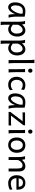

<svg xmlns="http://www.w3.org/2000/svg" viewBox="2354 -3175 1061 5809"><g transform="rotate(90 2884.5 -270.5)"><path d="M393.1 -420.9Q387.2 -422.4 379.9 -423.8Q372.6 -425.3 362.5 -426.5Q352.5 -427.7 339.1 -428.7Q325.7 -429.7 307.6 -429.7Q259.8 -429.7 227.8 -410.4Q195.8 -391.1 176.8 -359.1Q157.7 -327.1 149.7 -285.6Q141.6 -244.1 141.6 -200.2Q141.6 -171.9 147.2 -148.2Q152.8 -124.5 162.6 -107.2Q172.4 -89.8 185.1 -80.3Q197.8 -70.8 212.4 -70.8Q233.9 -70.8 255.6 -87.4Q277.3 -104 297.4 -130.1Q317.4 -156.2 335 -188.7Q352.5 -221.2 365.5 -253.2Q378.4 -285.2 385.7 -313.5Q393.1 -341.8 393.1 -358.9ZM429.7 0Q424.3 -11.7 420.2 -32.2Q416 -52.7 413.3 -75.9Q410.6 -99.1 409.2 -122.1Q407.7 -145 407.7 -161.1V-200.2Q393.1 -162.1 372.8 -124.3Q352.5 -86.4 326.4 -56.2Q300.3 -25.9 268.1 -6.8Q235.8 12.2 197.8 12.2Q167 12.2 140.1 -1.5Q113.3 -15.1 93.5 -42Q73.7 -68.8 62.5 -108.6Q51.3 -148.4 51.3 -200.2Q51.3 -258.3 66.9 -313.7Q82.5 -369.1 114.7 -412.4Q147 -455.6 196.8 -481.7Q246.6 -507.8 314.9 -507.8Q362.3 -507.8 404.3 -501.7Q446.3 -495.6 483.4 -485.8V-258.8Q483.4 -166.5 492.2 -103.8Q501 -41 515.1 0Z M727.5 -127Q752.4 -109.4 770.8 -97.9Q789.1 -86.4 804.2 -79.8Q819.3 -73.2 833.3 -70.8Q847.2 -68.4 864.3 -68.4Q890.1 -68.4 913.8 -80.6Q937.5 -92.8 955.8 -116Q974.1 -139.2 985.1 -172.1Q996.1 -205.1 996.1 -246.6Q996.1 -287.1 988.5 -320.1Q981 -353 966.3 -376.2Q951.7 -399.4 930.9 -412.1Q910.2 -424.8 883.8 -424.8Q862.8 -424.8 840.8 -415.5Q818.8 -406.2 798.1 -388.2Q777.3 -370.1 759.3 -343Q741.2 -315.9 727.5 -280.8ZM700.7 -498Q706.1 -485.4 711.4 -462.2Q716.8 -439 720.2 -405.3Q737.3 -427.7 757.6 -446.8Q777.8 -465.8 800.5 -479.2Q823.2 -492.7 848.4 -500.2Q873.5 -507.8 900.9 -507.8Q942.4 -507.8 976.8 -489.5Q1011.2 -471.2 1035.4 -438.2Q1059.6 -405.3 1073 -360.1Q1086.4 -314.9 1086.4 -261.2Q1086.4 -198.7 1068.8 -148.2Q1051.3 -97.7 1021.2 -62Q991.2 -26.4 950.7 -7.1Q910.2 12.2 864.3 12.2Q844.7 12.2 827.4 8.3Q810.1 4.4 793.7 -2.4Q777.3 -9.3 761.2 -19.3Q745.1 -29.3 727.5 -41.5V73.2Q727.5 102.5 728.3 126.2Q729 149.9 730.5 169.9Q731.9 189.9 734.4 206.8Q736.8 223.6 739.7 239.3H637.2V-236.8Q637.2 -282.2 636.5 -321Q635.7 -359.9 633.3 -392.3Q630.9 -424.8 626 -451.2Q621.1 -477.5 612.8 -498Z M1298.8 -127Q1323.7 -109.4 1342 -97.9Q1360.4 -86.4 1375.5 -79.8Q1390.6 -73.2 1404.5 -70.8Q1418.5 -68.4 1435.5 -68.4Q1461.4 -68.4 1485.1 -80.6Q1508.8 -92.8 1527.1 -116Q1545.4 -139.2 1556.4 -172.1Q1567.4 -205.1 1567.4 -246.6Q1567.4 -287.1 1559.8 -320.1Q1552.2 -353 1537.6 -376.2Q1522.9 -399.4 1502.2 -412.1Q1481.4 -424.8 1455.1 -424.8Q1434.1 -424.8 1412.1 -415.5Q1390.1 -406.2 1369.4 -388.2Q1348.6 -370.1 1330.6 -343Q1312.5 -315.9 1298.8 -280.8ZM1272 -498Q1277.3 -485.4 1282.7 -462.2Q1288.1 -439 1291.5 -405.3Q1308.6 -427.7 1328.9 -446.8Q1349.1 -465.8 1371.8 -479.2Q1394.5 -492.7 1419.7 -500.2Q1444.8 -507.8 1472.2 -507.8Q1513.7 -507.8 1548.1 -489.5Q1582.5 -471.2 1606.7 -438.2Q1630.9 -405.3 1644.3 -360.1Q1657.7 -314.9 1657.7 -261.2Q1657.7 -198.7 1640.1 -148.2Q1622.6 -97.7 1592.5 -62Q1562.5 -26.4 1522 -7.1Q1481.4 12.2 1435.5 12.2Q1416 12.2 1398.7 8.3Q1381.3 4.4 1365 -2.4Q1348.6 -9.3 1332.5 -19.3Q1316.4 -29.3 1298.8 -41.5V73.2Q1298.8 102.5 1299.6 126.2Q1300.3 149.9 1301.8 169.9Q1303.2 189.9 1305.7 206.8Q1308.1 223.6 1311 239.3H1208.5V-236.8Q1208.5 -282.2 1207.8 -321Q1207 -359.9 1204.6 -392.3Q1202.1 -424.8 1197.3 -451.2Q1192.4 -477.5 1184.1 -498Z M1887.2 -231.9Q1887.2 -208.5 1887.9 -176.8Q1888.7 -145 1889.9 -112.3Q1891.1 -79.6 1892.8 -49.8Q1894.5 -20 1897 0H1796.9V-551.8Q1796.9 -623 1794.4 -680.9Q1792 -738.8 1787.1 -781.2H1887.2Z M2055.7 -656.7Q2055.7 -670.4 2060.1 -682.4Q2064.5 -694.3 2072.5 -703.4Q2080.6 -712.4 2091.8 -717.5Q2103 -722.7 2116.7 -722.7Q2130.4 -722.7 2142.1 -717.5Q2153.8 -712.4 2162.1 -703.4Q2170.4 -694.3 2175.3 -682.4Q2180.2 -670.4 2180.2 -656.7Q2180.2 -643.1 2175.3 -631.1Q2170.4 -619.1 2162.1 -610.1Q2153.8 -601.1 2142.1 -595.9Q2130.4 -590.8 2116.7 -590.8Q2103 -590.8 2091.8 -595.9Q2080.6 -601.1 2072.5 -610.1Q2064.5 -619.1 2060.1 -631.1Q2055.7 -643.1 2055.7 -656.7ZM2163.1 -231.9Q2163.1 -208.5 2163.8 -176.5Q2164.6 -144.5 2165.8 -111.8Q2167 -79.1 2168.7 -49.3Q2170.4 -19.5 2172.9 0H2072.8V-258.8Q2072.8 -294.4 2072.5 -329.1Q2072.3 -363.8 2071.5 -394.8Q2070.8 -425.8 2069.3 -452.4Q2067.9 -479 2065.4 -498H2163.1Z M2707.5 -41.5Q2689 -27.3 2670.7 -17.3Q2652.3 -7.3 2632.3 -0.7Q2612.3 5.9 2589.4 9Q2566.4 12.2 2539.1 12.2Q2489.7 12.2 2446.8 -5.1Q2403.8 -22.5 2371.6 -55.2Q2339.4 -87.9 2320.8 -134.3Q2302.2 -180.7 2302.2 -239.3Q2302.2 -294.4 2320.1 -343.3Q2337.9 -392.1 2370.8 -428.7Q2403.8 -465.3 2450.9 -486.6Q2498 -507.8 2556.2 -507.8Q2605 -507.8 2640.4 -496.3Q2675.8 -484.9 2702.6 -466.3L2685.5 -378.4Q2652.3 -402.8 2619.6 -415Q2586.9 -427.2 2548.8 -427.2Q2516.1 -427.2 2488 -414.8Q2460 -402.3 2439.2 -378.9Q2418.5 -355.5 2406.7 -321.3Q2395 -287.1 2395 -244.1Q2395 -204.6 2405.8 -172.4Q2416.5 -140.1 2436.5 -116.9Q2456.5 -93.8 2484.9 -81.1Q2513.2 -68.4 2548.8 -68.4Q2593.3 -68.4 2629.4 -83.5Q2665.5 -98.6 2697.8 -127Z M3147 -420.9Q3141.1 -422.4 3133.8 -423.8Q3126.5 -425.3 3116.5 -426.5Q3106.4 -427.7 3093 -428.7Q3079.6 -429.7 3061.5 -429.7Q3013.7 -429.7 2981.7 -410.4Q2949.7 -391.1 2930.7 -359.1Q2911.6 -327.1 2903.6 -285.6Q2895.5 -244.1 2895.5 -200.2Q2895.5 -171.9 2901.1 -148.2Q2906.7 -124.5 2916.5 -107.2Q2926.3 -89.8 2939 -80.3Q2951.7 -70.8 2966.3 -70.8Q2987.8 -70.8 3009.5 -87.4Q3031.2 -104 3051.3 -130.1Q3071.3 -156.2 3088.9 -188.7Q3106.4 -221.2 3119.4 -253.2Q3132.3 -285.2 3139.6 -313.5Q3147 -341.8 3147 -358.9ZM3183.6 0Q3178.2 -11.7 3174.1 -32.2Q3169.9 -52.7 3167.2 -75.9Q3164.6 -99.1 3163.1 -122.1Q3161.6 -145 3161.6 -161.1V-200.2Q3147 -162.1 3126.7 -124.3Q3106.4 -86.4 3080.3 -56.2Q3054.2 -25.9 3022 -6.8Q2989.7 12.2 2951.7 12.2Q2920.9 12.2 2894 -1.5Q2867.2 -15.1 2847.4 -42Q2827.6 -68.8 2816.4 -108.6Q2805.2 -148.4 2805.2 -200.2Q2805.2 -258.3 2820.8 -313.7Q2836.4 -369.1 2868.7 -412.4Q2900.9 -455.6 2950.7 -481.7Q3000.5 -507.8 3068.8 -507.8Q3116.2 -507.8 3158.2 -501.7Q3200.2 -495.6 3237.3 -485.8V-258.8Q3237.3 -166.5 3246.1 -103.8Q3254.9 -41 3269 0Z M3769.5 -498V-451.7L3479 -73.2H3689Q3710.4 -73.2 3732.7 -74.2Q3754.9 -75.2 3776.9 -80.6V0H3366.7V-53.7L3647.5 -424.8H3457Q3435.1 -424.8 3415 -423.8Q3395 -422.9 3381.3 -417.5V-498Z M3898.9 -656.7Q3898.9 -670.4 3903.3 -682.4Q3907.7 -694.3 3915.8 -703.4Q3923.8 -712.4 3935.1 -717.5Q3946.3 -722.7 3960 -722.7Q3973.6 -722.7 3985.4 -717.5Q3997.1 -712.4 4005.4 -703.4Q4013.7 -694.3 4018.6 -682.4Q4023.4 -670.4 4023.4 -656.7Q4023.4 -643.1 4018.6 -631.1Q4013.7 -619.1 4005.4 -610.1Q3997.1 -601.1 3985.4 -595.9Q3973.6 -590.8 3960 -590.8Q3946.3 -590.8 3935.1 -595.9Q3923.8 -601.1 3915.8 -610.1Q3907.7 -619.1 3903.3 -631.1Q3898.9 -643.1 3898.9 -656.7ZM4006.3 -231.9Q4006.3 -208.5 4007.1 -176.5Q4007.8 -144.5 4009 -111.8Q4010.3 -79.1 4012 -49.3Q4013.7 -19.5 4016.1 0H3916V-258.8Q3916 -294.4 3915.8 -329.1Q3915.5 -363.8 3914.8 -394.8Q3914.1 -425.8 3912.6 -452.4Q3911.1 -479 3908.7 -498H4006.3Z M4229.5 -246.6Q4229.5 -204.1 4239.7 -170.4Q4250 -136.7 4268.8 -113.5Q4287.6 -90.3 4313.5 -78.1Q4339.4 -65.9 4371.1 -65.9Q4400.4 -65.9 4426.3 -78.1Q4452.1 -90.3 4471.4 -113.5Q4490.7 -136.7 4501.7 -170.4Q4512.7 -204.1 4512.7 -246.6Q4512.7 -289.6 4502.4 -323.5Q4492.2 -357.4 4473.4 -381.1Q4454.6 -404.8 4428.5 -417.2Q4402.3 -429.7 4371.1 -429.7Q4341.3 -429.7 4315.4 -417.2Q4289.6 -404.8 4270.5 -381.1Q4251.5 -357.4 4240.5 -323.5Q4229.5 -289.6 4229.5 -246.6ZM4139.2 -246.6Q4139.2 -309.6 4158.2 -358.2Q4177.2 -406.7 4209.5 -440.2Q4241.7 -473.6 4284.7 -490.7Q4327.6 -507.8 4376 -507.8Q4426.3 -507.8 4468 -490.7Q4509.8 -473.6 4539.8 -440.2Q4569.8 -406.7 4586.4 -358.2Q4603 -309.6 4603 -246.6Q4603 -183.6 4584 -135.3Q4564.9 -86.9 4532.7 -54.2Q4500.5 -21.5 4457.5 -4.6Q4414.6 12.2 4366.2 12.2Q4315.9 12.2 4274.2 -4.6Q4232.4 -21.5 4202.4 -54.2Q4172.4 -86.9 4155.8 -135.3Q4139.2 -183.6 4139.2 -246.6Z M5078.1 0V-268.6Q5078.1 -314.5 5072 -344.2Q5065.9 -374 5054 -391.4Q5042 -408.7 5023.7 -415.5Q5005.4 -422.4 4980.5 -422.4Q4954.1 -422.4 4929 -409.9Q4903.8 -397.5 4882.8 -377.7Q4861.8 -357.9 4845.7 -333Q4829.6 -308.1 4821.8 -283.2V0H4731.4V-300.3Q4731.4 -372.6 4723.4 -422.6Q4715.3 -472.7 4707 -498H4794.9Q4797.9 -490.2 4800.8 -477.8Q4803.7 -465.3 4806.2 -451.7Q4808.6 -438 4810.5 -424.8L4814.5 -402.8Q4860.8 -458.5 4908.2 -483.2Q4955.6 -507.8 5007.3 -507.8Q5085.4 -507.8 5127 -456.8Q5168.5 -405.8 5168.5 -305.2V0Z M5371.1 -236.8Q5372.6 -193.8 5384.5 -162.1Q5396.5 -130.4 5417.2 -109.6Q5438 -88.9 5466.1 -78.6Q5494.1 -68.4 5527.3 -68.4Q5574.7 -68.4 5620.1 -79.1Q5665.5 -89.8 5710.4 -117.2L5720.2 -36.6Q5694.3 -23.4 5669.4 -14.2Q5644.5 -4.9 5619.6 1Q5594.7 6.8 5569.1 9.5Q5543.5 12.2 5515.1 12.2Q5468.3 12.2 5425.8 -4.2Q5383.3 -20.5 5351.1 -52.5Q5318.8 -84.5 5299.8 -131.8Q5280.8 -179.2 5280.8 -241.7Q5280.8 -302.2 5297.1 -351.3Q5313.5 -400.4 5343.8 -435.3Q5374 -470.2 5417.5 -489Q5460.9 -507.8 5515.1 -507.8Q5555.2 -507.8 5585.9 -498.3Q5616.7 -488.8 5639.2 -471.9Q5661.6 -455.1 5676.8 -432.6Q5691.9 -410.2 5700.9 -384.3Q5710 -358.4 5713.9 -330.3Q5717.8 -302.2 5717.8 -274.9V-255.9Q5717.8 -243.7 5717.3 -236.8ZM5507.8 -434.6Q5454.1 -434.6 5419.9 -403.1Q5385.7 -371.6 5375 -305.2H5629.9Q5629.9 -336.4 5620.8 -360.6Q5611.8 -384.8 5595.5 -401.4Q5579.1 -418 5556.6 -426.3Q5534.2 -434.6 5507.8 -434.6Z"/></g></svg>

Font: Andika Afr
Style: Regular
Weight: 400
Designer: Victor Gaultney, Annie Olsen, Julie Remington, Don Collingsworth, Eric Hays, Becca Hirsbrunner
Foundry: SIL International
Version: Version 5.000